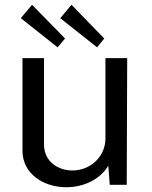

<svg xmlns="http://www.w3.org/2000/svg" viewBox="-20 -773 635 803"><path d="M114 -753 67 -697 221 -575 252 -612ZM279 -753 232 -697 386 -575 416 -612ZM283 -60C226 -60 164 -94 164 -170V-530H74V-142C74 -49 159 10 257 10C331 10 399 -23 433 -80L439 0H510L512 -530H421V-194C421 -118 358 -60 283 -60Z"/></svg>

Font: 18Franklin
Style: Regular
Weight: 400
Designer: Pablo Impallari, Rodrigo Fuenzalida (Modified by Dan O. Williams)
Version: Version 0.025;PS 000.025;hotconv 1.0.88;makeotf.lib2.5.64775